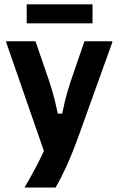

<svg xmlns="http://www.w3.org/2000/svg" viewBox="-20 -688 540 875"><path d="M101.7 -581.7H401.7V-668.3H101.7ZM92.5 166.7H233.3C258.3 124.2 298.3 44.2 338.3 -68.3L491.7 -495V-500H365L313.3 -350C296.7 -301.7 280 -253.3 263.3 -170H243.3C226.7 -253.3 210 -301.7 193.3 -350L141.7 -500H8.3V-495L180 0C155 55 120 119.2 92.5 165Z"/></svg>

Font: Familjen Grotesk GF
Style: Bold
Weight: 700
Designer: Anders Wikstroem, Jonas Baeckman, Matilda Gysing, Kristian Moeller
Foundry: Familjen STHLM AB
Version: Version 2.000; Beta; Release 4; Build 6